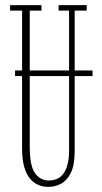

<svg xmlns="http://www.w3.org/2000/svg" viewBox="-20 -720 398 752"><path d="M39 -422V-444H342.5V-422ZM169.5 12Q150.5 12 132 5Q113.5 -2 98.8 -18.8Q84 -35.5 75.2 -65Q66.5 -94.5 66.5 -139.5V-678.5H19.5V-700H142.5V-678.5H96.5V-145Q96.5 -70 117.2 -41.5Q138 -13 171.5 -13Q187.5 -13 201.8 -18.8Q216 -24.5 226.8 -37.8Q237.5 -51 244 -74Q250.5 -97 250.5 -131V-678.5H209.5V-700H319.5V-678.5H272.5V-127Q272.5 -73.5 257.5 -43.2Q242.5 -13 219.2 -0.5Q196 12 169.5 12Z"/></svg>

Font: Imbue 48pt Thin
Style: Regular
Weight: 250
Designer: Tyler Finck
Foundry: Etcetera Type Company
Version: Version 1.102